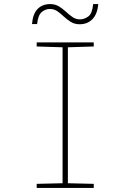

<svg xmlns="http://www.w3.org/2000/svg" viewBox="-20 -922 640 942"><path d="M160 0V-20L287 -23V-690L160 -694V-714H440V-694L313 -690V-23L440 -20V0ZM137 -804Q141 -854 164.5 -878Q188 -902 226 -902Q251 -902 269.5 -890.5Q288 -879 303.5 -864.5Q319 -850 335.5 -838.5Q352 -827 372 -827Q394 -827 413.5 -841.5Q433 -856 437 -902H462Q458 -853 433.5 -828Q409 -803 371 -803Q346 -803 327.5 -814.5Q309 -826 293.5 -840.5Q278 -855 262 -866.5Q246 -878 224 -878Q204 -878 185.5 -863.5Q167 -849 162 -804Z"/></svg>

Font: Noto Sans Mono Thin
Style: Regular
Weight: 100
Designer: Monotype Design Team
Foundry: Monotype Imaging Inc.
Version: Version 2.014